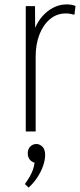

<svg xmlns="http://www.w3.org/2000/svg" viewBox="-20 -597 363 872"><path d="M110 255 93 239Q105 222 114.5 206Q124 190 129.5 174Q135 158 137 142Q121 137 113.5 125.5Q106 114 106 101Q106 79 118 68Q130 57 145 57Q160 57 172.5 69Q185 81 185 107Q185 129 176 155.5Q167 182 150 208Q133 234 110 255ZM97 0V-569H139L140 -423H125Q140 -494 184.5 -535.5Q229 -577 283 -577Q293 -577 303 -575.5Q313 -574 323 -570L318 -530Q297 -536 279 -536Q238 -536 207 -510Q176 -484 159 -440Q142 -396 142 -340V0Z"/></svg>

Font: Yaldevi ExtraLight
Style: Regular
Weight: 200
Designer: Sol Matas, Rajitha Manaperi, Kosala Senevirathne
Foundry: Mooniak
Version: Version 1.100